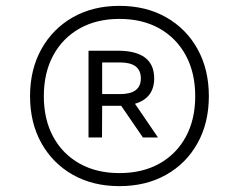

<svg xmlns="http://www.w3.org/2000/svg" viewBox="-20 -769 816 655"><path d="M387.5 -134Q297 -134 228.5 -172.8Q160 -211.5 121.2 -280.8Q82.5 -350 82.5 -441Q82.5 -532 121.2 -601.5Q160 -671 228.5 -710Q297 -749 387.5 -749Q478 -749 546.8 -710Q615.5 -671 654 -601.5Q692.5 -532 692.5 -441Q692.5 -350 654 -280.8Q615.5 -211.5 546.8 -172.8Q478 -134 387.5 -134ZM387.5 -178.5Q466 -178.5 524 -211Q582 -243.5 614 -302.5Q646 -361.5 646 -441Q646 -520.5 614 -579.8Q582 -639 524 -671.8Q466 -704.5 387.5 -704.5Q309.5 -704.5 251.5 -671.8Q193.5 -639 161.5 -579.8Q129.5 -520.5 129.5 -441Q129.5 -361.5 161.5 -302.5Q193.5 -243.5 251.5 -211Q309.5 -178.5 387.5 -178.5ZM282 -300V-596H381.5Q506 -596 506 -501.5Q506 -434.5 440.5 -415L519 -300H467.5L393.5 -408Q387.5 -408 381.5 -408H328.5L328 -300ZM328.5 -448H389.5Q460.5 -448 460.5 -501.5Q460.5 -556 389.5 -556H328.5Z"/></svg>

Font: Encode Sans Exp
Style: Regular
Weight: 400
Width: 7
Designer: Multiple Designers
Foundry: Impallari Type
Version: Version 3.002; ttfautohint (v1.8.3) -l 8 -r 50 -G 200 -x 14 